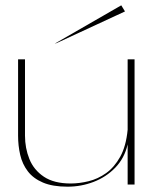

<svg xmlns="http://www.w3.org/2000/svg" viewBox="-20 -695 573 722"><path d="M234 7Q178 7 141.5 -8.5Q105 -24 84.5 -51Q64 -78 56 -112.5Q48 -147 48 -185V-472H74V-185Q74 -138 90.5 -97Q107 -56 145 -30.5Q183 -5 246 -5Q278 -5 313 -13.5Q348 -22 379 -44Q410 -66 432 -105.5Q454 -145 460 -207V-472H486V-1H460V-152Q448 -100 413.5 -64.5Q379 -29 332 -11Q285 7 234 7ZM193 -533 186 -531 436 -675 450 -652Z"/></svg>

Font: Panamera Thin
Style: Regular
Weight: 100
Designer: Bastien Sozeau
Foundry: NBR — Bastien Sozeau
Version: Version 3.003;gftools[0.9.33]